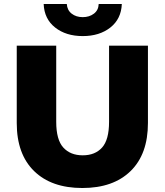

<svg xmlns="http://www.w3.org/2000/svg" viewBox="-20 -929 826 963"><path d="M393 14Q238 14 151 -71Q64 -156 64 -312V-700H262V-318Q262 -228 297.5 -189Q333 -150 395 -150Q457 -150 492 -189Q527 -228 527 -318V-700H722V-312Q722 -156 635 -71Q548 14 393 14ZM395 -748Q311 -748 256.5 -791Q202 -834 199 -909H315Q317 -878 339.5 -860.5Q362 -843 395 -843Q428 -843 451 -860.5Q474 -878 475 -909H591Q588 -834 533.5 -791Q479 -748 395 -748Z"/></svg>

Font: MOST Montserrat ExtraBold
Style: Regular
Weight: 800
Designer: Julieta Ulanovsky
Foundry: Julieta Ulanovsky
Version: Version 8.000;March 11, 2024;FontCreator 15.0.0.2926 64-bit